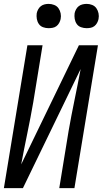

<svg xmlns="http://www.w3.org/2000/svg" viewBox="-20 -968 528 988"><path d="M0 0 121 -735H199L151 -441Q137 -361 120.5 -281.5Q104 -202 89 -122L386 -735H484L363 0H285L333 -294Q347 -374 363.5 -453.5Q380 -533 395 -613L98 0ZM426 -823Q411 -823 397 -828Q383 -833 375 -844.5Q367 -856 364.5 -870.5Q362 -885 364 -900Q366 -910 371.5 -920Q377 -930 385.5 -936.5Q394 -943 405 -945.5Q416 -948 426 -948Q441 -948 454.5 -942.5Q468 -937 476 -925.5Q484 -914 487 -899.5Q490 -885 487 -870Q485 -860 479.5 -850Q474 -840 465.5 -833.5Q457 -827 446.5 -825Q436 -823 426 -823ZM230 -823Q215 -823 201.5 -828Q188 -833 180 -844.5Q172 -856 169.5 -870.5Q167 -885 169 -900Q171 -910 176.5 -920Q182 -930 190.5 -936.5Q199 -943 209.5 -945.5Q220 -948 230 -948Q245 -948 259 -942.5Q273 -937 281 -925.5Q289 -914 292 -899.5Q295 -885 292 -870Q290 -860 284.5 -850Q279 -840 270.5 -833.5Q262 -827 251 -825Q240 -823 230 -823Z"/></svg>

Font: Iosevka QP
Style: Italic
Weight: 400
Italic angle: -9°
Designer: Belleve Invis
Foundry: Belleve Invis
Version: Version 20.0.0; ttfautohint (v1.8.4)